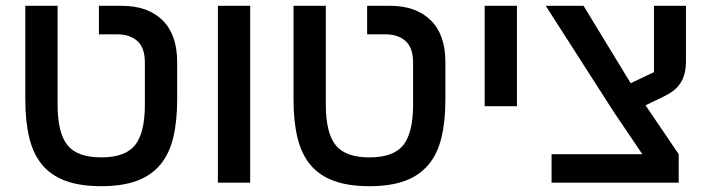

<svg xmlns="http://www.w3.org/2000/svg" viewBox="-20 -628 2443 660"><path d="M328 12Q255 12 205 -6.5Q155 -25 124.5 -62Q94 -99 80.5 -155Q67 -211 67 -286V-608H178V-268Q178 -172 211.5 -129.5Q245 -87 328 -87Q411 -87 444.5 -129.5Q478 -172 478 -268V-413Q478 -464 452 -487Q426 -510 383 -510H320V-608H399Q488 -608 538.5 -558.5Q589 -509 589 -415V-286Q589 -211 575.5 -155Q562 -99 531 -62Q500 -25 450.5 -6.5Q401 12 328 12Z M729 -608H840V0H729Z M1250 12Q1177 12 1127 -6.5Q1077 -25 1046.5 -62Q1016 -99 1002.5 -155Q989 -211 989 -286V-608H1100V-268Q1100 -172 1133.5 -129.5Q1167 -87 1250 -87Q1333 -87 1366.5 -129.5Q1400 -172 1400 -268V-413Q1400 -464 1374 -487Q1348 -510 1305 -510H1242V-608H1321Q1410 -608 1460.5 -558.5Q1511 -509 1511 -415V-286Q1511 -211 1497.5 -155Q1484 -99 1453 -62Q1422 -25 1372.5 -6.5Q1323 12 1250 12Z M1646 -608H1757V-263H1646Z M1876 -98H2188L2090 -243L1856 -608H1986L2148 -342L2228 -380V-608H2338V-420Q2338 -394 2333 -374.5Q2328 -355 2317.5 -340Q2307 -325 2291 -313.5Q2275 -302 2253 -292L2199 -266L2313 -98V0H1876Z"/></svg>

Font: IBM Plex Sans Hebrew Medium
Style: Regular
Weight: 500
Designer: Mike Abbink, Paul van der Laan, Pieter van Rosmalen, Yanek Iontef
Foundry: Bold Monday
Version: Version 1.2